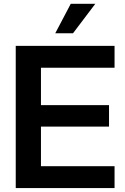

<svg xmlns="http://www.w3.org/2000/svg" viewBox="-20 -962 639 982"><path d="M60.5 0V-727.5H565.9V-615.7H189.5V-424.3H537.6V-314.5H189.5V-111.8H565.9V0ZM262.7 -792 341.8 -942.4H467.3L353.5 -792Z"/></svg>

Font: Inter Display SemiBold
Style: Regular
Weight: 600
Designer: Rasmus Andersson
Foundry: rsms
Version: Version 4.001;git-9221beed3